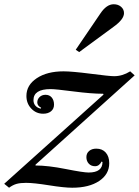

<svg xmlns="http://www.w3.org/2000/svg" viewBox="-56 -877 656 907"><path d="M244.1 -540Q283.7 -540 372.6 -528.6Q461.4 -517.1 482.9 -517.1Q522.5 -517.1 559.1 -540L580.1 -521L111.8 -99.1V-95.2Q170.9 -95.2 254.4 -78.6Q337.9 -62 362.8 -62Q428.2 -62 428.2 -111.8L423.8 -113.8Q412.6 -91.8 393.1 -91.8Q374.5 -91.8 363.3 -104Q352.1 -116.2 352.1 -134.8Q352.1 -152.8 365 -163.8Q377.9 -174.8 398.9 -174.8Q427.2 -174.8 443.6 -156.2Q460 -137.7 460 -106Q460 -53.7 412.4 -22Q364.7 9.8 285.2 9.8Q247.1 9.8 175.3 -1.7Q103.5 -13.2 66.9 -13.2Q39.6 -13.2 22.2 -8.3Q4.9 -3.4 -13.2 9.8L-36.1 -8.8L433.1 -430.2L431.2 -434.1Q376 -434.1 291 -445.1Q206.1 -456.1 183.1 -456.1Q102.1 -456.1 102.1 -403.8Q102.1 -388.2 111.6 -377.4Q121.1 -366.7 137.2 -363.8L138.2 -368.2Q120.1 -377.4 120.1 -393.1Q120.1 -408.2 131.1 -418.7Q142.1 -429.2 159.2 -429.2Q177.7 -429.2 188.5 -416.3Q199.2 -403.3 199.2 -382.8Q199.2 -362.8 185.1 -351.3Q170.9 -339.8 147.9 -339.8Q114.7 -339.8 91.8 -364Q68.8 -388.2 68.8 -423.8Q68.8 -475.1 117.7 -507.6Q166.5 -540 244.1 -540ZM317.9 -630.9 301.8 -642.1 418 -813Q447.3 -856.9 481 -856.9Q502 -856.9 515.9 -845Q529.8 -833 529.8 -814.9Q529.8 -785.6 480 -750Z"/></svg>

Font: Libre Caslon Text
Style: Italic
Weight: 400
Italic angle: -25°
Designer: Pablo Impallari, Rodrigo Fuenzalida
Foundry: Pablo Impallari, Rodrigo Fuenzalida
Version: Version 1.002